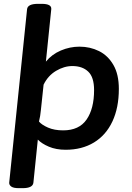

<svg xmlns="http://www.w3.org/2000/svg" viewBox="-20 -773 685 1000"><path d="M78 207Q50 207 38.5 198.5Q27 190 28 178L121 -725Q124 -753 178 -753H197Q250 -753 247 -725L219 -452Q250 -490 297 -510Q344 -530 394 -530Q449 -530 495.5 -507Q542 -484 570.5 -435Q599 -386 599 -310Q599 -212 565.5 -140.5Q532 -69 469.5 -31Q407 7 322 7Q272 7 234.5 -9Q197 -25 177 -46L154 178Q151 207 98 207ZM309 -94Q392 -94 431 -150.5Q470 -207 470 -304Q470 -371 439.5 -400Q409 -429 357 -429Q314 -429 272 -404Q230 -379 207 -332L193 -200Q190 -167 183 -140Q197 -123 230 -108.5Q263 -94 309 -94Z"/></svg>

Font: Asap Semi Expanded Semi Expanded SemiBold
Style: Italic
Weight: 600
Width: 6
Italic angle: -6°
Designer: Pablo Cosgaya
Foundry: Omnibus-Type
Version: Version 3.001; ttfautohint (v1.8.4.7-5d5b)